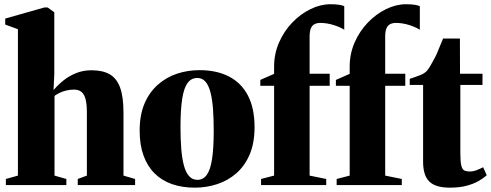

<svg xmlns="http://www.w3.org/2000/svg" viewBox="-20 -852 2261 884"><path d="M62.5 -43.5V-717.5L4 -739V-766.5L184 -817.5H199.5L230 -795.5V-512L226.5 -437Q245 -459.5 270.8 -480.5Q296.5 -501.5 329.5 -515Q362.5 -528.5 401.5 -528.5Q453.5 -528.5 485.8 -509.5Q518 -490.5 533.2 -448Q548.5 -405.5 548.5 -334.5V-43.5L602 -28V0H338V-28L380 -43.5V-334Q380 -370 374.5 -393.2Q369 -416.5 356 -428Q343 -439.5 320.5 -439.5Q302 -439.5 284.8 -435.2Q267.5 -431 254 -424.2Q240.5 -417.5 231 -410.5V-43.5L285.5 -28V0H7V-28Z M623 -250Q623 -323 645.5 -375.5Q668 -428 707 -462.2Q746 -496.5 795.2 -512.8Q844.5 -529 898.5 -529Q977.5 -529 1034.2 -499.8Q1091 -470.5 1121.5 -412.2Q1152 -354 1152 -266.5Q1152 -193.5 1129.5 -140.8Q1107 -88 1068.2 -54.2Q1029.5 -20.5 980 -4.2Q930.5 12 876.5 12Q819 12 772.2 -4.2Q725.5 -20.5 692.2 -53.2Q659 -86 641 -135.2Q623 -184.5 623 -250ZM889 -24Q916 -24 932.5 -47.5Q949 -71 956.5 -121Q964 -171 964 -249.5Q964 -304.5 960.8 -349.2Q957.5 -394 949.2 -426.2Q941 -458.5 926.2 -475.8Q911.5 -493 889 -493Q860.5 -493 843.5 -469.8Q826.5 -446.5 818.8 -396.5Q811 -346.5 811 -266Q811 -212 814.5 -167.5Q818 -123 826.5 -91Q835 -59 850.2 -41.5Q865.5 -24 889 -24Z M1182 0V-28L1242 -43.5V-457H1178.5V-484L1242 -512V-545Q1242 -604.5 1264.8 -656.5Q1287.5 -708.5 1325.5 -748Q1363.5 -787.5 1409.5 -810Q1455.5 -832.5 1501.5 -832.5Q1526.5 -832.5 1542.5 -829.8Q1558.5 -827 1565 -823.5V-715Q1547 -727 1515.8 -736.8Q1484.5 -746.5 1455 -746.5Q1439.5 -746.5 1428.2 -740.8Q1417 -735 1411.2 -721.2Q1405.5 -707.5 1405.5 -684V-512.5H1498V-457H1405.5V-43.5L1482 -28V0Z M1530 0V-28L1590 -43.5V-457H1526.5V-484L1590 -512V-545Q1590 -604.5 1612.8 -656.5Q1635.5 -708.5 1673.5 -748Q1711.5 -787.5 1757.5 -810Q1803.5 -832.5 1849.5 -832.5Q1874.5 -832.5 1890.5 -829.8Q1906.5 -827 1913 -823.5V-715Q1895 -727 1863.8 -736.8Q1832.5 -746.5 1803 -746.5Q1787.5 -746.5 1776.2 -740.8Q1765 -735 1759.2 -721.2Q1753.5 -707.5 1753.5 -684V-512.5H1846V-457H1753.5V-43.5L1830 -28V0Z M2051.5 12Q1985.5 12 1956.8 -16Q1928 -44 1928 -107.5V-461H1866.5V-489Q1878 -493 1890.5 -497.2Q1903 -501.5 1914.5 -506Q1926 -510.5 1934 -516Q1943.5 -522 1951.2 -533Q1959 -544 1966 -557Q1973 -570 1979.5 -581.5Q1985.5 -591.5 1992.5 -608Q1999.5 -624.5 2006.8 -642.8Q2014 -661 2020 -674.5H2097.5L2098 -512.5H2201.5V-461H2099.5V-149Q2099.5 -110 2103.5 -91.5Q2107.5 -73 2116.8 -67.8Q2126 -62.5 2143 -62.5Q2159 -62.5 2175 -68.8Q2191 -75 2204.5 -82L2221 -45Q2205.5 -31 2182.5 -18Q2159.5 -5 2127.2 3.5Q2095 12 2051.5 12Z"/></svg>

Font: Merriweather 120pt Black
Style: Regular
Weight: 900
Designer: Eben Sorkin
Foundry: Eben Sorkin
Version: Version 2.100